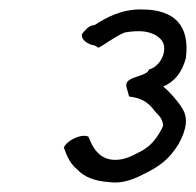

<svg xmlns="http://www.w3.org/2000/svg" viewBox="-20 -774 414 406"><path d="M115 -462C119 -453 124 -431 144 -415C158 -400 180 -391 210 -389C237 -385 261 -394 282 -405C316 -421 338 -437 358 -470C373 -498 380 -524 364 -547C357 -559 336 -583 325 -591C349 -601 365 -621 373 -651C382 -720 349 -754 280 -754C237 -755 205 -737 180 -721C167 -721 158 -707 154 -703C149 -691 167 -679 180 -678L188 -673C194 -675 225 -698 243 -705C252 -707 263 -708 274 -708C293 -708 309 -702 319 -692C338 -674 322 -634 295 -627C295 -625 293 -624 292 -622C278 -610 240 -611 248 -588L253 -570C282 -566 294 -557 309 -537C320 -526 323 -522 325 -509C324 -505 321 -499 316 -491C302 -469 291 -460 268 -449C257 -443 247 -439 236 -437C188 -429 174 -468 167 -485C153 -492 122 -478 115 -462Z"/></svg>

Font: Hussar Pisanka
Style: Kur
Weight: 400
Designer: Robert Jablonski
Foundry: Cannot Into Space Fonts
Version: Version 1.070